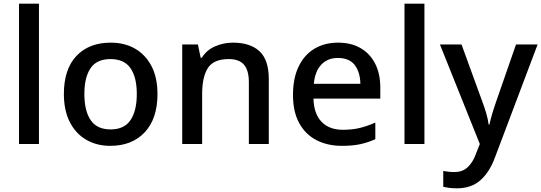

<svg xmlns="http://www.w3.org/2000/svg" viewBox="-20 -780 2932 1040"><path d="M191 0H83V-760H191Z M833 -271Q833 -137 764 -63.5Q695 10 577 10Q505 10 448 -22.5Q391 -55 358.5 -118Q326 -181 326 -271Q326 -405 394 -477Q462 -549 580 -549Q655 -549 711.5 -516.5Q768 -484 800.5 -422Q833 -360 833 -271ZM437 -271Q437 -180 471 -129.5Q505 -79 579 -79Q653 -79 687 -129.5Q721 -180 721 -271Q721 -361 687 -410.5Q653 -460 578 -460Q504 -460 470.5 -410.5Q437 -361 437 -271Z M1242 -549Q1335 -549 1385.5 -502.5Q1436 -456 1436 -351V0H1328V-335Q1328 -398 1302 -429Q1276 -460 1219 -460Q1137 -460 1106 -411.5Q1075 -363 1075 -271V0H967V-539H1052L1067 -467H1073Q1099 -509 1145 -529Q1191 -549 1242 -549Z M1811 -549Q1882 -549 1933 -519.5Q1984 -490 2012 -435.5Q2040 -381 2040 -305V-246H1678Q1680 -164 1721.5 -120.5Q1763 -77 1837 -77Q1889 -77 1929.5 -87Q1970 -97 2013 -116V-26Q1973 -8 1931.5 1Q1890 10 1832 10Q1754 10 1694 -21Q1634 -52 1600.5 -113.5Q1567 -175 1567 -266Q1567 -356 1597.5 -419.5Q1628 -483 1683 -516Q1738 -549 1811 -549ZM1810 -466Q1754 -466 1720 -429.5Q1686 -393 1680 -326H1932Q1931 -388 1902 -427Q1873 -466 1810 -466Z M2279 0H2171V-760H2279Z M2363 -539H2480L2591 -234Q2604 -200 2613.5 -167.5Q2623 -135 2627 -105H2631Q2636 -130 2646.5 -165Q2657 -200 2669 -234L2775 -539H2892L2661 73Q2632 152 2582.5 196Q2533 240 2455 240Q2430 240 2412 237.5Q2394 235 2381 232V146Q2392 148 2407.5 150Q2423 152 2440 152Q2486 152 2514 125Q2542 98 2557 56L2579 0Z"/></svg>

Font: Noto Sans Javanese Medium
Style: Regular
Weight: 500
Version: Version 2.004